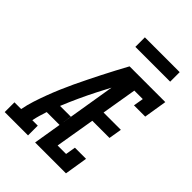

<svg xmlns="http://www.w3.org/2000/svg" viewBox="-303 -1048 1170 1170"><g transform="rotate(45 282.5 -463.0)"><path d="M-42 0V-84H16Q24 -127 37.5 -168.5Q51 -210 66.5 -251.5Q82 -293 99.5 -334Q117 -375 136 -415.5Q155 -456 175 -496Q195 -536 215 -576Q235 -616 256.5 -656Q278 -696 299 -735H341L338 -716L383 -694Q324 -589 269.5 -482Q215 -375 170 -265H263L250 -181H139Q131 -157 124 -133Q117 -109 112 -84H159V0ZM220 0 341 -735H607L583 -586H486L497 -651H424L386 -424H535L521 -340H373L330 -84H403L414 -149H510L486 0ZM540 -844H240V-926H540Z"/></g></svg>

Font: Iosevka Curly Slab MdEx
Style: Italic
Weight: 500
Width: 7
Italic angle: -9°
Monospace: yes
Designer: Belleve Invis
Foundry: Belleve Invis
Version: Version 11.0.0; ttfautohint (v1.8.3)